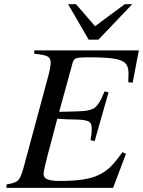

<svg xmlns="http://www.w3.org/2000/svg" viewBox="-20 -905 689 925"><path d="M648.9 -662.1 619.1 -506.8 598.1 -508.8Q599.1 -525.9 599.1 -554.2Q599.1 -585.9 583 -601.3Q566.9 -616.7 526.6 -622.8Q486.3 -628.9 403.8 -628.9Q360.4 -628.9 347.4 -624.3Q334.5 -619.6 330.1 -603L265.1 -366.2Q337.4 -368.2 346.2 -368.2Q371.6 -369.1 385.5 -370.4Q399.4 -371.6 413.8 -375.7Q428.2 -379.9 435.3 -385Q442.4 -390.1 451.7 -402.1Q460.9 -414.1 467.3 -427.5Q473.6 -440.9 483.9 -464.8L502.9 -460L436 -225.1L416 -230Q421.9 -257.3 421.9 -280.8Q421.9 -296.9 419.7 -304.4Q417.5 -312 411.1 -316.9Q398.9 -327.6 350.1 -329.1L304.2 -330.1L255.9 -333Q227.1 -221.2 225.1 -215.8Q189.9 -86.9 189.9 -66.9Q189.9 -48.8 208.7 -41Q227.5 -33.2 270 -33.2Q396 -33.2 453.1 -61Q485.8 -76.2 510.5 -99.6Q535.2 -123 569.8 -171.9L586.9 -164.1L524.9 0H11.2V-16.1Q53.7 -23.4 66.4 -35.2Q79.1 -46.9 91.8 -90.8L212.9 -540Q224.1 -582 224.1 -604Q224.1 -625 208.5 -633.3Q192.9 -641.6 145 -646V-662.1ZM617.2 -884.8 454.1 -713.9H407.2L308.1 -884.8H346.2L438 -778.8L581.1 -884.8Z"/></svg>

Font: Accordance
Style: Italic
Weight: 400
Italic angle: -11°
Version: Version 1.2 (build January 31, 2020) Miklal Software Solutio